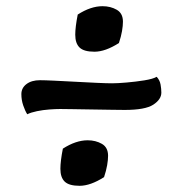

<svg xmlns="http://www.w3.org/2000/svg" viewBox="-20 -741 584 620"><path d="M285 -574Q251 -574 237 -587.5Q223 -601 223 -629Q223 -641 225 -657.5Q227 -674 231 -694Q273 -721 311 -721Q337 -721 357 -709.5Q377 -698 377 -671Q377 -658 374 -640.5Q371 -623 364 -602Q320 -574 285 -574ZM68 -372Q61 -383 55 -400.5Q49 -418 49 -437Q49 -457 65.5 -469.5Q82 -482 109 -482Q124 -482 155.5 -480.5Q187 -479 223.5 -477Q260 -475 292.5 -473.5Q325 -472 342 -472Q359 -472 388.5 -474.5Q418 -477 446 -481.5Q474 -486 486 -493Q496 -482 498.5 -468Q501 -454 501 -442Q501 -420 475 -403Q449 -386 383 -386Q370 -386 340 -386.5Q310 -387 276 -387.5Q242 -388 213.5 -388.5Q185 -389 174 -389Q160 -389 139.5 -387.5Q119 -386 99.5 -382Q80 -378 68 -372ZM237 -141Q203 -141 189 -154.5Q175 -168 175 -196Q175 -208 177 -224.5Q179 -241 183 -261Q225 -288 263 -288Q289 -288 309 -276.5Q329 -265 329 -238Q329 -225 326 -207.5Q323 -190 316 -169Q272 -141 237 -141Z"/></svg>

Font: Paprika
Style: Regular
Weight: 400
Designer: Eduardo Rodriguez Tunni
Foundry: Eduardo Rodriguez Tunni
Version: Version 1.010; ttfautohint (v1.8.3)